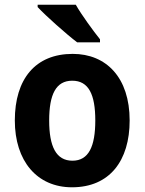

<svg xmlns="http://www.w3.org/2000/svg" viewBox="-20 -786 615 816"><path d="M302 -766H140V-756C174 -719 263 -640 308 -606H405V-619C377 -654 327 -722 302 -766ZM531 -274C531 -456 432 -557 289 -557C130 -557 43 -450 43 -274C43 -102 137 10 286 10C446 10 531 -103 531 -274ZM189 -274C189 -385 218 -443 287 -443C357 -443 385 -384 385 -274C385 -164 357 -103 288 -103C218 -103 189 -164 189 -274Z"/></svg>

Font: Noto Sans Lao Looped SemiCondensed
Style: Bold
Weight: 700
Width: 4
Designer: Mark Frömberg, Ben Mitchell
Foundry: The Fontpad Ltd
Version: Version 1.002